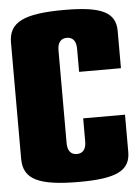

<svg xmlns="http://www.w3.org/2000/svg" viewBox="-53 -772 596 823"><g transform="rotate(-5 245.0 -360.0)"><path d="M475 -460V-620C475 -700 416 -730 255 -730C80 -730 15 -698 15 -610V-110C15 -22 80 10 255 10C416 10 475 -20 475 -100V-260H295V-160C295 -128 281 -110 255 -110C229 -110 215 -128 215 -160V-560C215 -592 229 -610 255 -610C281 -610 295 -592 295 -560V-460Z"/></g></svg>

Font: MikodacsPCS
Style: Regular
Weight: 900
Designer: gluk (gluksza@wp.pl)
Foundry: gluk (gluksza@wp.pl)
Version: Version 0.27